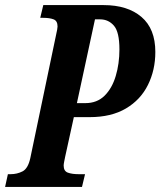

<svg xmlns="http://www.w3.org/2000/svg" viewBox="-39 -734 630 754"><path d="M-19 0 -8 -50H3Q28 -50 49.5 -61Q71 -72 80 -113L181 -596Q187 -622 187 -630Q187 -652 171.5 -658Q156 -664 130 -664H119L131 -714H368Q462 -714 516.5 -667.5Q571 -621 571 -530Q571 -459 542 -400.5Q513 -342 455.5 -308Q398 -274 313 -274H251L217 -119Q215 -109 213 -99Q211 -89 211 -84Q211 -62 227.5 -56Q244 -50 269 -50H295L283 0ZM296 -329Q342 -329 371.5 -358Q401 -387 415.5 -435.5Q430 -484 430 -540Q430 -608 408.5 -633Q387 -658 354 -658H334L263 -329Z"/></svg>

Font: Noto Serif ExtraCondensed
Style: Bold Italic
Weight: 700
Width: 2
Italic angle: -12°
Designer: Monotype Design Team
Foundry: Monotype Imaging Inc.
Version: Version 2.013; ttfautohint (v1.8.4.7-5d5b)